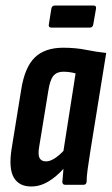

<svg xmlns="http://www.w3.org/2000/svg" viewBox="-20 -670 405 696"><path d="M93 6Q49 6 30 -26.5Q11 -59 22 -130L57 -346Q70 -427 106.5 -462Q143 -497 209 -497Q254 -497 291 -489.5Q328 -482 365 -478L308 -125Q302 -86 298 -58.5Q294 -31 294 -11Q293 0 282 0H217Q206 0 206 -11Q207 -21 208 -33Q209 -45 210 -58Q184 -29 154.5 -11.5Q125 6 93 6ZM147 -85Q161 -85 177.5 -95.5Q194 -106 210 -123L254 -404Q243 -407 232 -408.5Q221 -410 209 -410Q186 -410 173.5 -395Q161 -380 155 -340L122 -138Q117 -109 123.5 -97Q130 -85 147 -85ZM166 -570Q155 -570 157 -581L166 -638Q168 -650 179 -650H319Q330 -650 328 -638L318 -581Q316 -570 306 -570Z"/></svg>

Font: Sofia Sans Extra Condensed
Style: Bold Italic
Weight: 700
Italic angle: -9°
Designer: Botio Nikoltchev, Ani Petrova
Foundry: lettersoup
Version: Version 4.101